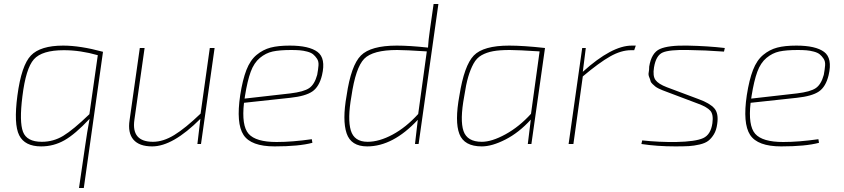

<svg xmlns="http://www.w3.org/2000/svg" viewBox="-20 -720 4218 960"><path d="M495 -461 399 220H375L406 8Q415 -57 428 -126Q356 -49 302 -18.5Q248 12 186 12Q104 12 76 -43.5Q48 -99 67 -242Q87 -393 134.5 -442.5Q182 -492 296 -492Q381 -492 495 -461ZM427 -149 469 -444Q382 -469 299 -469Q190 -469 149.5 -423.5Q109 -378 92 -238Q76 -111 95 -61Q114 -11 189 -11Q247 -11 296.5 -41Q346 -71 427 -149Z M1053 -480 985 0H967L982 -126Q844 12 741 12Q676 12 647 -22Q618 -56 628 -120L679 -480H703L652 -121Q636 -11 745 -11Q796 -11 851.5 -45Q907 -79 983 -152L1029 -480Z M1539 -24 1542 -6Q1475 12 1353 12Q1235 12 1197.5 -45.5Q1160 -103 1181 -244Q1193 -321 1212 -370Q1231 -419 1263 -445.5Q1295 -472 1333 -482Q1371 -492 1429 -492Q1525 -492 1567.5 -460.5Q1610 -429 1590 -344Q1576 -286 1541.5 -262.5Q1507 -239 1431 -231L1200 -206Q1187 -92 1223 -51Q1259 -10 1363 -10Q1441 -10 1539 -24ZM1203 -227 1432 -253Q1499 -261 1526 -279.5Q1553 -298 1566 -346Q1571 -373 1572.5 -393Q1574 -413 1565 -426.5Q1556 -440 1545.5 -448.5Q1535 -457 1516 -462Q1497 -467 1479 -468.5Q1461 -470 1436 -470Q1378 -470 1343.5 -462.5Q1309 -455 1279.5 -430.5Q1250 -406 1233.5 -361Q1217 -316 1205 -241Z M2141 -480 2073 0H2055L2069 -121Q1945 12 1816 12Q1735 12 1713 -53.5Q1691 -119 1713 -242Q1735 -393 1784.5 -442.5Q1834 -492 1964 -492Q2028 -492 2120 -482Q2122 -519 2130 -574L2148 -700H2172ZM2071 -150 2114 -463Q2005 -470 1966 -470Q1844 -470 1801 -426Q1758 -382 1737 -238Q1717 -125 1734 -68Q1751 -11 1818 -11Q1876 -11 1943 -47Q2010 -83 2071 -150Z M2619 0 2634 -122Q2575 -57 2507.5 -22.5Q2440 12 2389 12Q2301 12 2277 -50Q2253 -112 2277 -242Q2301 -393 2349 -442.5Q2397 -492 2526 -492Q2597 -492 2705 -480L2637 0ZM2635 -151 2678 -463Q2569 -470 2529 -470Q2478 -470 2445.5 -464Q2413 -458 2388 -444Q2363 -430 2347.5 -401.5Q2332 -373 2321 -335.5Q2310 -298 2301 -238Q2279 -119 2297.5 -65Q2316 -11 2389 -11Q2439 -11 2507.5 -48.5Q2576 -86 2635 -151Z M3159 -492 3151 -469H3135Q3086 -469 3031 -438Q2976 -407 2894 -338L2847 0H2823L2891 -480H2909L2894 -361Q3039 -492 3139 -492Z M3472 -201 3313 -261Q3300 -266 3292 -269Q3284 -272 3273 -277.5Q3262 -283 3256.5 -287.5Q3251 -292 3242.5 -300Q3234 -308 3232.5 -315.5Q3231 -323 3226 -334.5Q3221 -346 3223.5 -358Q3226 -370 3226 -387Q3237 -456 3279.5 -475Q3322 -494 3418 -492Q3518 -490 3604 -480L3600 -462Q3505 -469 3419 -470Q3327 -472 3293.5 -457.5Q3260 -443 3250 -383Q3243 -340 3257.5 -320Q3272 -300 3314 -284L3474 -224Q3529 -204 3551.5 -178.5Q3574 -153 3566 -100Q3562 -69 3549.5 -48.5Q3537 -28 3521.5 -16Q3506 -4 3478 2.5Q3450 9 3424.5 10.5Q3399 12 3357 12Q3266 12 3187 0L3191 -18Q3274 -9 3361 -10Q3458 -12 3496 -29.5Q3534 -47 3542 -104Q3548 -148 3531.5 -166.5Q3515 -185 3472 -201Z M4072 -24 4075 -6Q4008 12 3886 12Q3768 12 3730.5 -45.5Q3693 -103 3714 -244Q3726 -321 3745 -370Q3764 -419 3796 -445.5Q3828 -472 3866 -482Q3904 -492 3962 -492Q4058 -492 4100.5 -460.5Q4143 -429 4123 -344Q4109 -286 4074.5 -262.5Q4040 -239 3964 -231L3733 -206Q3720 -92 3756 -51Q3792 -10 3896 -10Q3974 -10 4072 -24ZM3736 -227 3965 -253Q4032 -261 4059 -279.5Q4086 -298 4099 -346Q4104 -373 4105.5 -393Q4107 -413 4098 -426.5Q4089 -440 4078.5 -448.5Q4068 -457 4049 -462Q4030 -467 4012 -468.5Q3994 -470 3969 -470Q3911 -470 3876.5 -462.5Q3842 -455 3812.5 -430.5Q3783 -406 3766.5 -361Q3750 -316 3738 -241Z"/></svg>

Font: Ezarion Thin
Style: Italic
Weight: 250
Italic angle: -8°
Designer: Natanael Gama
Version: Version 1.001;PS 001.001;hotconv 1.0.70;makeotf.lib2.5.58329